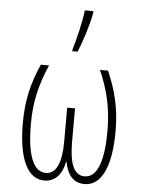

<svg xmlns="http://www.w3.org/2000/svg" viewBox="-56 -847 675 901"><g transform="rotate(5 281.5 -396.0)"><path d="M265 -614V-606H290C311 -657 337 -737 347 -793V-802H307C300 -745 280 -661 265 -614ZM187 10C236 10 270 -26 281 -87H283C294 -26 324 10 375 10C468 10 500 -110 500 -250C500 -356 479 -440 440 -530H402C441 -440 462 -355 462 -249C462 -108 434 -26 373 -26C323 -26 301 -81 301 -180V-340H264V-180C264 -81 239 -26 191 -26C132 -26 101 -101 101 -250C101 -357 122 -437 162 -530H123C84 -440 63 -361 63 -251C63 -78 109 10 187 10Z"/></g></svg>

Font: Noto Sans Mono SemiCondensed ExtraLight
Style: Regular
Weight: 200
Width: 4
Designer: Monotype Design Team
Foundry: Monotype Imaging Inc.
Version: Version 2.014